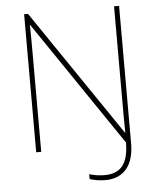

<svg xmlns="http://www.w3.org/2000/svg" viewBox="-59 -764 816 989"><g transform="rotate(-5 349.0 -270.0)"><path d="M445 174C543 174 594 108 594 -3V-714H568V-211C568 -165 568 -111 569 -61H567L123 -714H103V0H129V-502C129 -555 129 -597 128 -655H130L568 -10C568 99 528 148 444 148C415 148 386 143 365 136V161C380 167 414 174 445 174Z"/></g></svg>

Font: Noto Sans Gurmukhi Thin
Style: Regular
Weight: 100
Designer: Jelle Bosma - Monotype Design Team
Foundry: Monotype Imaging Inc.
Version: Version 2.004